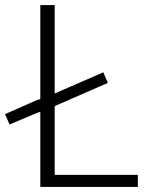

<svg xmlns="http://www.w3.org/2000/svg" viewBox="-23 -742 570 762"><path d="M-3 -289 124 -345 137 -349V-722H194V-371L387 -455L405 -413L194 -321V-48H524V0H137V-298L124 -294L15 -248Z"/></svg>

Font: Nebula Sans Light
Style: Regular
Weight: 300
Designer: Paul D. Hunt for Adobe (as Source Sans)
Foundry: Nebula Entertainment & Broadcasting LLC
Version: Version 1.010